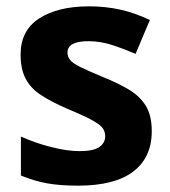

<svg xmlns="http://www.w3.org/2000/svg" viewBox="-20 -576 537 606"><path d="M459 -162Q459 -79 400.5 -34.5Q342 10 226 10Q169 10 128 2.5Q87 -5 46 -22V-145Q90 -125 141 -112Q192 -99 231 -99Q275 -99 293.5 -112Q312 -125 312 -146Q312 -160 304.5 -171Q297 -182 272 -196Q247 -210 194 -232Q143 -254 110 -275.5Q77 -297 61 -327.5Q45 -358 45 -404Q45 -480 104 -518Q163 -556 261 -556Q312 -556 358 -546Q404 -536 453 -513L408 -406Q368 -423 332 -434.5Q296 -446 259 -446Q226 -446 209.5 -437Q193 -428 193 -410Q193 -397 201.5 -386.5Q210 -376 234.5 -364Q259 -352 307 -332Q354 -313 388 -292.5Q422 -272 440.5 -241.5Q459 -211 459 -162Z"/></svg>

Font: Noto Sans Bamum
Style: Regular
Weight: 400
Designer: Monotype Design Team
Foundry: Monotype Imaging Inc.
Version: Version 2.001